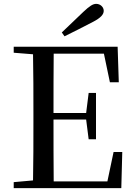

<svg xmlns="http://www.w3.org/2000/svg" viewBox="-20 -974 696 994"><path d="M300 -806 314 -786C363 -810 412 -835 460 -860C503 -882 517 -900 517 -918C517 -937 500 -954 478 -954C461 -954 444 -943 412 -913C378 -880 339 -843 300 -806ZM549 -548H595L589 -732H51V-701L151 -693C153 -593 153 -493 153 -392V-339C153 -239 153 -138 151 -40L51 -31V0H608L613 -187H568L536 -35H258C257 -136 257 -238 257 -355H426L439 -253H477V-493H439L426 -389H257C257 -497 257 -598 258 -696H518Z"/></svg>

Font: Noto Serif TC Medium
Style: Regular
Weight: 500
Designer: Ryoko NISHIZUKA 西塚涼子 (kana & ideographs); Frank Grießhammer (Latin, Greek & Cyrillic); Wenlong ZHANG 张文龙 (bopomofo); San
Foundry: Adobe
Version: Version 2.001;hotconv 1.1.0;makeotfexe 2.6.0